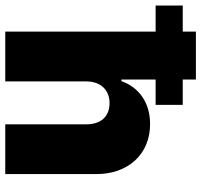

<svg xmlns="http://www.w3.org/2000/svg" viewBox="-84 -710 747 712"><g transform="rotate(90 289.0 -353.5)"><path d="M234.4 -299.8C234.4 -354.5 266.6 -386.7 314.5 -386.7C365.2 -386.7 393.6 -354.5 393.6 -299.8V0H578.1V-337.9C578.1 -455.1 504.9 -537.1 392.6 -537.1C314.5 -537.1 256.8 -497.1 233.4 -430.7H227.5V-557.6H321.3V-658.2H227.5V-707H49.8V-658.2H-46.9V-557.6H49.8V0H234.4Z"/></g></svg>

Font: Pretendard Black
Style: Regular
Weight: 900
Designer: Base glyphs from Inter by Rasmus Andersson; Hangeul glyphs from Noto Sans CJK(Source Han Sans) by Jang Soo-young and Kan
Foundry: Kil Hyung-jin
Version: Version 1.309;Glyphs 3.2 (3225)